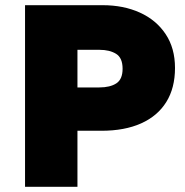

<svg xmlns="http://www.w3.org/2000/svg" viewBox="-20 -720 713 740"><path d="M76.5 0V-700H375.5Q456 -700 519 -671.5Q582 -643 618.2 -588.8Q654.5 -534.5 654.5 -458Q654.5 -381 621 -327Q587.5 -273 524 -244.5Q460.5 -216 370.5 -216H278.5V0ZM278.5 -383H362.5Q404.5 -383 428.5 -398.8Q452.5 -414.5 452.5 -455Q452.5 -497 427.5 -512.5Q402.5 -528 363.5 -528H278.5Z"/></svg>

Font: Geologica Black
Style: Regular
Weight: 900
Designer: Sindre Bremnes, Frode Helland
Foundry: Monokrom Skriftforlag AS
Version: Version 1.010;gftools[0.9.28]